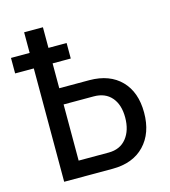

<svg xmlns="http://www.w3.org/2000/svg" viewBox="-122 -797 780 882"><g transform="rotate(-15 268.0 -355.5)"><path d="M250 -539.1H163.6V-420.9H307.1Q402.8 -420.4 457 -365Q511.2 -309.6 511.2 -212.4Q511.2 -114.7 456.3 -57.4Q401.4 0 304.2 0H74.2V-539.1H-14.6V-612.8H74.2V-710.9H163.6V-612.8H250ZM163.6 -343.8V-76.7H306.2Q360.8 -76.7 391.1 -114.3Q421.4 -151.9 421.4 -213.4Q421.4 -273.9 391.4 -308.8Q361.3 -343.8 306.6 -343.8Z"/></g></svg>

Font: Roboto Condensed
Style: Regular
Weight: 400
Designer: Google
Version: Version 2.001047; 2015